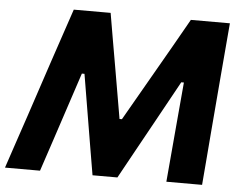

<svg xmlns="http://www.w3.org/2000/svg" viewBox="-54 -775 1068 838"><g transform="rotate(5 480.0 -356.5)"><path d="M-3 0Q15.5 -55 34.5 -111.8Q53.5 -168.5 75.5 -233.5L155 -472.5Q177 -537.5 196.2 -595Q215.5 -652.5 236 -713H397.5Q408.5 -649 418.2 -592.2Q428 -535.5 438 -478.5L476.5 -255H487L615.5 -479Q648 -535.5 680.2 -591.8Q712.5 -648 749 -713H920Q915 -654 910 -596Q905 -538 899.5 -472L879.5 -232Q874.5 -167.5 869.8 -112.2Q865 -57 860.5 0H704Q710.5 -75 716.5 -142.8Q722.5 -210.5 727.5 -268.5L742.5 -438H731L631 -256.5Q594 -189.5 557.8 -124Q521.5 -58.5 489.5 0H380.5Q371 -56.5 359.5 -124Q348 -191.5 337.5 -255.5L307 -438H295.5L239.5 -268.5Q220 -209.5 197.8 -142.2Q175.5 -75 150.5 0Z"/></g></svg>

Font: Commissioner
Style: Bold Italic
Weight: 700
Italic angle: -12°
Designer: Kostas Bartsokas
Foundry: Kostas Bartsokas
Version: Version 1.000; ttfautohint (v1.8.3)